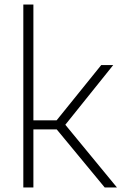

<svg xmlns="http://www.w3.org/2000/svg" viewBox="-20 -828 536 848"><path d="M83 0V-808H127.5V-296.5H230L427 -540.5H480L268.5 -277L496.5 0H442.5L230.5 -256.5H127.5V0Z"/></svg>

Font: Encode Sans XLt
Style: Regular
Weight: 200
Designer: Multiple Designers
Foundry: Impallari Type
Version: Version 3.002; ttfautohint (v1.8.3) -l 8 -r 50 -G 200 -x 14 